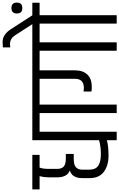

<svg xmlns="http://www.w3.org/2000/svg" viewBox="236 -1179 919 1479"><g transform="rotate(-90 695.5 -439.5)"><path d="M69 -524Q69 -560 78 -594H-24V-650H242V-594H144Q134 -569 134 -524V-459Q134 -426 151 -409Q168 -392 214 -392H249V-331H212Q165 -331 146.5 -314Q128 -297 128 -264V-212Q128 -163 158 -142.5Q188 -122 248 -122Q308 -122 355 -136V-650H517V-594H420V0H355V-76Q310 -63 235 -63Q160 -63 111.5 -99Q63 -135 63 -208V-265Q63 -344 122 -361Q69 -382 69 -458Z M564 -594H468V-650H725V-594H629V0H564Z M730 -255 758 -253Q828 -253 828 -322V-594H677V-650H1205V-594H1109V0H1044V-594H893V-319Q893 -261 861 -226.5Q829 -192 766 -192Q739 -192 730 -195Z M1414 -650V-594H1318V0H1253V-594H1157V-650H1249L1163 -783Q1137 -822 1096 -822Q1086 -822 1070 -820V-877Q1088 -879 1113 -879Q1169 -879 1211 -814L1317 -650ZM1415 -769Q1415 -727 1373 -727Q1331 -727 1331 -769Q1331 -811 1373 -811Q1415 -811 1415 -769Z"/></g></svg>

Font: Khand
Style: Regular
Weight: 400
Designer: Devanagari: Sanchit Sawaria, Jyotish Sonowal; Latin: Satya Rajpurohit
Foundry: Indian Type Foundry
Version: Version 1.100;PS 1.0;hotconv 1.0.78;makeotf.lib2.5.61930; tt